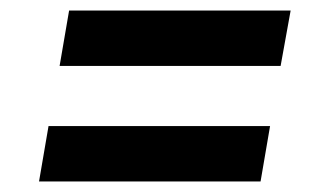

<svg xmlns="http://www.w3.org/2000/svg" viewBox="-20 -472 611 364"><path d="M93 -347 111 -452H531L512 -347ZM54 -128 72 -233H492L474 -128Z"/></svg>

Font: DM Sans 20pt SemiBold
Style: Italic
Weight: 600
Italic angle: -10°
Version: Version 4.004;gftools[0.9.30]